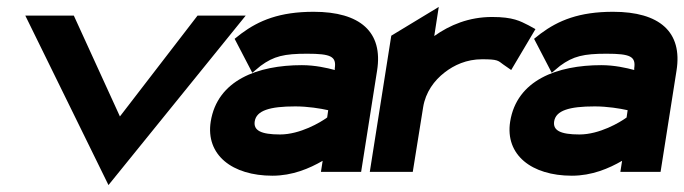

<svg xmlns="http://www.w3.org/2000/svg" viewBox="-20 -496 1975 554"><path d="M53 -451 293 38 689 -451H550L326 -160L193 -451Z M588 -145C573 -49 650 11 766 11C824 11 873 -10 911 -32L906 0H1022L1068 -292C1086 -404 1019 -462 885 -462C787 -462 727 -437 676 -399L657 -384L708 -286L732 -306C770 -334 800 -341 866 -341C935 -341 951 -333 946 -299V-294C924 -300 889 -308 851 -308C724 -308 607 -265 588 -145ZM715 -146C720 -177 758 -189 832 -189C868 -189 905 -183 927 -178L924 -157C905 -143 846 -108 788 -108C732 -108 711 -120 715 -146Z M1047 0H1171L1201 -187C1208 -230 1233 -264 1263 -287C1290 -308 1326 -325 1371 -325C1417 -325 1417 -321 1432 -310L1455 -294L1525 -412L1505 -423C1481 -435 1461 -447 1400 -447C1333 -447 1278 -424 1233 -392L1246 -476L1109 -393Z M1452 -145C1437 -49 1514 11 1630 11C1688 11 1737 -10 1775 -32L1770 0H1886L1932 -292C1950 -404 1883 -462 1749 -462C1651 -462 1591 -437 1540 -399L1521 -384L1572 -286L1596 -306C1634 -334 1664 -341 1730 -341C1799 -341 1815 -333 1810 -299V-294C1788 -300 1753 -308 1715 -308C1588 -308 1471 -265 1452 -145ZM1579 -146C1584 -177 1622 -189 1696 -189C1732 -189 1769 -183 1791 -178L1788 -157C1769 -143 1710 -108 1652 -108C1596 -108 1575 -120 1579 -146Z"/></svg>

Font: Charger Pro
Style: UltraExtObl
Weight: 900
Designer: Jasper
Foundry: Cannot Into Space Fonts
Version: Version 1.09